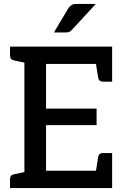

<svg xmlns="http://www.w3.org/2000/svg" viewBox="-20 -956 633 976"><path d="M104 0V-719H550V-631H214V-404H471V-320H214V-88H550V0ZM464 -63 479 -158Q481 -168 487 -173Q493 -178 503 -178H550V-88ZM464 -656 550 -631V-541H503Q493 -541 487 -546Q481 -551 479 -561ZM132 -719 121 -634 51 -649Q41 -651 36 -657Q31 -663 31 -673V-719ZM31 0V-46Q31 -56 36 -62Q41 -68 51 -70L120 -85L132 0ZM254 -791 327 -913Q334 -924 343 -930Q352 -936 370 -936H467L348 -807Q340 -798 333 -794.5Q326 -791 314 -791Z"/></svg>

Font: Aleo Medium
Style: Regular
Weight: 500
Designer: Alessio Laiso
Foundry: Alessio Laiso
Version: Version 2.001;gftools[0.9.29]